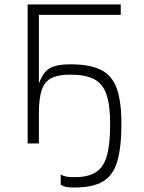

<svg xmlns="http://www.w3.org/2000/svg" viewBox="-20 -638 640 854"><path d="M153 -134V-266Q170 -315 200 -333.5Q230 -352 292 -352Q379 -352 428.5 -327.5Q478 -303 499 -245.5Q520 -188 520 -87Q520 20 501 82Q482 144 436.5 170Q391 196 312 196Q288 196 274.5 193.5Q261 191 250 184V138Q261 145 274.5 147.5Q288 150 312 150Q372 150 406.5 128Q441 106 455.5 54.5Q470 3 470 -87Q470 -170 453.5 -218Q437 -266 398.5 -286Q360 -306 292 -306Q239 -306 208.5 -290.5Q178 -275 165.5 -237.5Q153 -200 153 -134ZM103 0V-618H517V-572H122L153 -603V0Z"/></svg>

Font: Victor Mono Thin
Style: Regular
Weight: 100
Monospace: yes
Designer: Rune Bjørnerås
Version: Version 1.561;gftools[0.9.30]